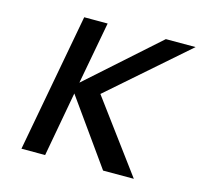

<svg xmlns="http://www.w3.org/2000/svg" viewBox="-85 -642 775 736"><g transform="rotate(15 302.0 -274.5)"><path d="M162 -549H255L209 -302L486 -549H604L298 -281L506 0H384L201 -257L154 0H60Z"/></g></svg>

Font: Involve Medium Oblique
Style: Italic
Weight: 500
Italic angle: -10.5°
Designer: Stefan Peev
Foundry: Context Ltd.
Version: Version 1.001